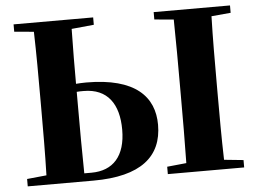

<svg xmlns="http://www.w3.org/2000/svg" viewBox="-52 -814 1185 882"><g transform="rotate(-5 540.5 -373.5)"><path d="M305 -37C303 -139 303 -245 303 -351V-413C313 -414 324 -414 335 -414C445 -414 496 -340 496 -222C496 -100 438 -37 338 -37ZM408 -713V-747H41V-713L131 -705C134 -603 134 -499 134 -395V-351C134 -249 134 -146 131 -43L41 -34V0H344C564 0 662 -84 662 -230C662 -358 578 -452 350 -452C333 -452 318 -451 303 -450C303 -522 303 -612 305 -703ZM1039 -713V-747H687V-713L776 -705C778 -602 778 -499 778 -395V-351C778 -247 778 -144 776 -43L687 -34V0H1039V-34L950 -43C947 -146 947 -249 947 -352V-395C947 -499 947 -603 950 -705Z"/></g></svg>

Font: Noto Serif KR Black
Style: Regular
Weight: 900
Version: Version 1.001;PS 1.001;hotconv 16.6.54;makeotf.lib2.5.65590